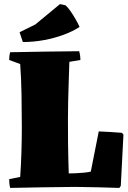

<svg xmlns="http://www.w3.org/2000/svg" viewBox="-20 -916 625 941"><path d="M30 5Q27 -6 26 -17Q25 -28 25 -38L79 -49Q83 -105 85 -170Q87 -235 87 -290Q87 -367 85.5 -451Q84 -535 79 -602L25 -622Q25 -632 26 -641Q27 -650 30 -660Q115 -662 199 -663Q283 -664 368 -665Q374 -644 374 -622L320 -613Q319 -575 317 -522.5Q315 -470 314 -419Q313 -368 313 -333Q313 -263 313.5 -215.5Q314 -168 315 -133.5Q316 -99 317 -66Q332 -66 353 -67Q374 -68 394 -70Q414 -72 425 -75L464 -272Q493 -271 521.5 -269Q550 -267 578 -265L585 -256L572 -5L565 5Q521 3 463 2Q405 1 349 0Q270 1 190 2Q110 3 30 5ZM92 -710 76 -758 153 -796 274 -896 301 -890Q312 -881 325.5 -861.5Q339 -842 351 -821Q363 -800 370 -784L367 -782Q336 -762 291.5 -745.5Q247 -729 195.5 -719.5Q144 -710 92 -710Z"/></svg>

Font: Labrada Black
Style: Regular
Weight: 900
Designer: Mercedes Jáuregui
Foundry: Omnibus-Type Team
Version: Version 1.000; ttfautohint (v1.8.4.7-5d5b)